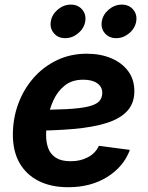

<svg xmlns="http://www.w3.org/2000/svg" viewBox="-20 -783 630 815"><path d="M269.4 11.7Q196.7 11.7 144 -14.9Q91.3 -41.5 62.9 -91.4Q34.6 -141.2 34.6 -210.9Q34.6 -280 57.4 -342.1Q80.2 -404.1 122.1 -451.9Q164.1 -499.8 221.6 -527.4Q279.1 -555 348.5 -555Q406.2 -555 451.9 -535.9Q497.5 -516.8 523.9 -481.2Q550.3 -445.7 550.3 -396Q550.3 -345.1 520.5 -312.3Q490.8 -279.4 432.7 -261Q374.6 -242.6 289.6 -235.3Q204.6 -228 94 -228L109.2 -316.6Q202.7 -316.6 262.4 -319.7Q322.1 -322.9 355.1 -331Q388.1 -339.1 401.1 -353.2Q414.1 -367.2 414.1 -388.8Q414.1 -414.7 392.5 -429.7Q370.8 -444.7 333.4 -444.7Q285.6 -444.7 254.8 -419.9Q224 -395.2 206.9 -357.5Q189.7 -319.8 182.7 -279.7Q175.7 -239.5 175.7 -208.5Q175.7 -177.4 185.3 -152.4Q195 -127.5 217.9 -113Q240.8 -98.6 280 -98.6Q322 -98.6 354 -115.9Q385.9 -133.2 399.8 -164.1L531.4 -146.7Q504.6 -75.1 435 -31.7Q365.5 11.7 269.4 11.7ZM473.2 -621Q443 -621 425.1 -641.9Q407.3 -662.8 412.1 -692.3Q417 -721.8 441.9 -742.6Q466.7 -763.4 497 -763.4Q527.3 -763.4 545.1 -742.6Q563 -721.8 558.2 -692.3Q553.3 -662.8 528.4 -641.9Q503.4 -621 473.2 -621ZM256.8 -621Q226.6 -621 208.8 -641.9Q190.9 -662.8 195.7 -692.3Q200.6 -721.8 225.5 -742.6Q250.4 -763.4 280.6 -763.4Q310.9 -763.4 328.8 -742.6Q346.6 -721.8 341.8 -692.3Q337 -662.8 312 -641.9Q287 -621 256.8 -621Z"/></svg>

Font: Inter Variable
Style: Italic
Weight: 400
Italic angle: -9.39999°
Designer: Rasmus Andersson
Foundry: rsms
Version: Version 4.001;git-9221beed3